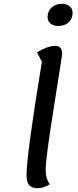

<svg xmlns="http://www.w3.org/2000/svg" viewBox="-20 -968 409 1013"><path d="M287 -831Q262 -831 246.5 -844Q231 -857 231 -878Q231 -909 252.5 -928.5Q274 -948 307 -948Q332 -948 347.5 -935Q363 -922 363 -900Q363 -869 342 -850Q321 -831 287 -831ZM178 25Q148 25 134 9Q120 -7 120 -43Q120 -151 201 -642L175 -692Q232 -726 272 -726Q308 -726 308 -683Q308 -677 264.5 -404Q221 -131 221 -75Q221 -24 243 4Q209 25 178 25Z"/></svg>

Font: Lemonada Light
Style: Regular
Weight: 300
Designer: Mohamed Gaber (Arabic), Eduardo Tunni (Latin)
Foundry: Kief Type Foundry
Version: Version 4.004